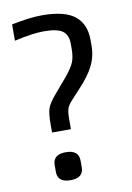

<svg xmlns="http://www.w3.org/2000/svg" viewBox="-82 -747 558 811"><g transform="rotate(-10 197.5 -341.5)"><path d="M151 -627Q104 -627 25 -609V-679Q103 -695 156 -695Q253 -695 296.5 -660Q340 -625 340 -557V-532Q340 -487 320 -446.5Q300 -406 253 -357L220 -321Q204 -304 198.5 -289.5Q193 -275 193 -245V-200H112V-232Q112 -281 119 -302Q126 -323 152 -354L210 -422Q237 -455 246 -477Q255 -499 255 -534V-556Q255 -593 232.5 -610Q210 -627 151 -627ZM210 -62V-33Q210 12 154 12Q99 12 99 -33V-62Q99 -108 154 -108Q210 -108 210 -62Z"/></g></svg>

Font: RopaSansRegular
Style: Regular
Weight: 400
Designer: Botio Nikoltchev
Foundry: Botjo Nikoltchev
Version: Version 1.002